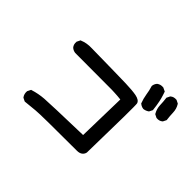

<svg xmlns="http://www.w3.org/2000/svg" viewBox="-136 -1023 1272 1272"><g transform="rotate(45 500.0 -386.5)"><path d="M189 -28.3 169.4 -38.1 167.5 -39.1 166 -41Q159.2 -50.3 156.2 -61.5Q153.3 -72.8 154.3 -85V-86.9L155.3 -88.4L165 -107.9L167 -111.8L170.9 -112.8Q218.8 -127.9 270 -131.8Q319.8 -135.7 622.1 -143.6L629.9 -484.4Q615.2 -486.3 601.3 -487.3Q587.4 -488.3 573.2 -489Q559.1 -489.7 544.9 -490.2Q497.1 -491.2 201.2 -491.2H200.7H200.2Q181.6 -493.7 167.5 -505.4L167 -505.9L166.5 -506.3Q151.9 -522.9 154.3 -548.8V-550.8L155.3 -552.2L165 -571.8L166.5 -575.2L169.9 -576.2Q209 -592.8 256.3 -590.8Q385.3 -588.9 466.3 -587.4Q547.4 -585.9 579.6 -585Q611.8 -584 637 -581.8Q662.1 -579.6 680.2 -576.2Q720.7 -567.9 726.6 -544.4Q731.4 -525.4 721.7 -80.1V-78.6L721.2 -77.6Q720.2 -72.8 718 -68.1Q715.8 -63.5 712.9 -59.8Q710 -56.2 706.3 -53Q702.6 -49.8 698.2 -47.6Q693.8 -45.4 689 -43.9Q684.1 -42.5 678.5 -41.7Q672.9 -41 667 -41Q327.6 -41 283.7 -36.1Q239.3 -31.2 194.3 -27.3H191.4ZM781.2 -547.9Q774.9 -548.8 769.3 -550.5Q763.7 -552.2 758.5 -555.2Q753.4 -558.1 748.5 -562L746.6 -563.5L745.6 -565.9Q733.9 -596.2 728.5 -629.9Q726.1 -646 722.7 -661.6Q719.2 -677.2 714.4 -692.4L713.9 -694.3V-696.3Q714.8 -705.6 718.5 -713.9Q722.2 -722.2 728 -729L728.5 -730L729.5 -730.5Q748 -744.6 773.4 -742.2H774.9L776.9 -741.2L797.4 -731.4L800.8 -730L802.2 -726.1Q804.2 -720.7 805.9 -715.3Q807.6 -710 809.3 -704.6Q811 -699.2 812.7 -693.6Q814.5 -688 815.9 -682.6Q817.4 -677.2 818.6 -671.6Q819.8 -666 821.3 -660.2Q824.7 -643.6 827.4 -626Q830.1 -608.4 832 -589.8L832.5 -586.9L831.1 -584.5L821.3 -564.9L820.3 -563L818.4 -561.5Q802.2 -550.3 783.2 -547.9H782.2ZM884.3 -568.4 864.7 -578.1 862.3 -579.6 860.8 -582Q852.5 -596.2 847.9 -611.8Q843.3 -627.4 842.8 -644Q842.3 -659.7 841.1 -675Q839.8 -690.4 837.9 -706.1L837.4 -709L838.9 -711.4L848.6 -731L849.6 -732.9L851.1 -733.9Q867.7 -748.5 893.6 -746.1H895.5L897 -745.1L916.5 -735.4L918.9 -733.9L920.4 -731.4Q937.5 -704.1 938.5 -669.4Q939.5 -637.7 943.4 -607.9L943.8 -605L942.4 -602.1L932.6 -582.5L931.6 -580.6L930.2 -579.6Q913.6 -564.9 887.7 -567.4H885.7Z"/></g></svg>

Font: NaikaiFont
Style: Bold
Weight: 700
Version: Version 1.89